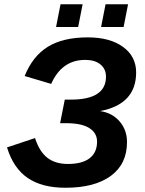

<svg xmlns="http://www.w3.org/2000/svg" viewBox="-20 -874 683 904"><path d="M288 10Q178 10 110.5 -36Q43 -82 13 -180L145 -224Q165 -161 202.5 -131.5Q240 -102 300 -102Q367 -102 402 -129Q437 -156 437 -207Q437 -248 400.5 -271Q364 -294 292 -294H263L285 -405H314Q479 -405 479 -513Q479 -549 453 -570.5Q427 -592 381 -592Q271 -592 221 -479L96 -516Q134 -610 205.5 -654Q277 -698 393 -698Q498 -698 559.5 -653Q621 -608 621 -533Q621 -383 451 -351Q508 -343 543 -302.5Q578 -262 578 -205Q578 -102 502 -46Q426 10 288 10ZM562 -747H456L477 -854H583ZM348 -747H244L265 -854H369Z"/></svg>

Font: Libra Sans
Style: Bold Italic
Weight: 700
Italic angle: -12°
Foundry: Context Ltd
Version: Version 1.002